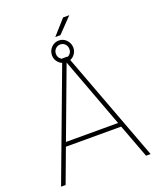

<svg xmlns="http://www.w3.org/2000/svg" viewBox="-168 -1037 933 1137"><g transform="rotate(-20 298.5 -469.0)"><path d="M472.2 -212.4H124L44.9 0H16.1L282.2 -710.9H314.5L580.6 0H551.8ZM133.8 -238.8H462.4L298.3 -679.2ZM370.1 -937.5H409.2L319.3 -844.2H287.1ZM231.4 -748.5Q231.4 -776.9 251.2 -797.4Q271 -817.9 299.3 -817.9Q327.6 -817.9 346.9 -796.9Q366.2 -775.9 366.2 -748.5Q366.2 -721.7 346.9 -701.4Q327.6 -681.2 299.3 -681.2Q270.5 -681.2 251 -701.2Q231.4 -721.2 231.4 -748.5ZM256.3 -748.5Q256.3 -730 269 -717.8Q281.7 -705.6 299.3 -705.6Q316.9 -705.6 329.1 -717.8Q341.3 -730 341.3 -748.5Q341.3 -768.1 329.1 -780.5Q316.9 -793 299.3 -793Q281.7 -793 269 -780.5Q256.3 -768.1 256.3 -748.5Z"/></g></svg>

Font: Roboto Thin
Style: Regular
Weight: 250
Designer: Google
Version: Version 2.134; 2016